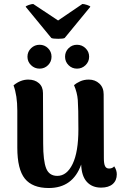

<svg xmlns="http://www.w3.org/2000/svg" viewBox="-20 -930 621 965"><path d="M567 -54Q567 -23 546.5 -5Q526 13 488 13Q443 13 416.5 -16Q390 -45 388 -103Q346 15 225 15Q143 15 105 -32Q67 -79 67 -188V-374Q67 -450 48 -501Q83 -530 122 -530Q155 -530 175.5 -512Q196 -494 196 -462L197 -208Q197 -122 212 -84Q227 -46 268 -46Q316 -46 345 -106Q374 -166 374 -280Q374 -390 371 -427.5Q368 -465 352 -502Q363 -512 382.5 -521Q402 -530 426 -530Q458 -530 479.5 -510Q501 -490 501 -456L502 -135Q502 -107 508 -95Q514 -83 528 -83Q545 -83 554 -94Q567 -75 567 -54ZM118 -645Q118 -670 136 -687.5Q154 -705 179 -705Q204 -705 221.5 -687.5Q239 -670 239 -645Q239 -620 221.5 -602.5Q204 -585 179 -585Q154 -585 136 -602.5Q118 -620 118 -645ZM307 -645Q307 -670 324.5 -687.5Q342 -705 367 -705Q392 -705 410 -687.5Q428 -670 428 -645Q428 -620 410 -602.5Q392 -585 367 -585Q342 -585 324.5 -602.5Q307 -620 307 -645ZM272 -827 394 -910Q403 -910 418 -905Q433 -900 434 -896L305 -739Q297 -735 273 -735Q246 -735 238 -739L109 -896Q110 -900 124.5 -905Q139 -910 147 -910Z"/></svg>

Font: Arima Madurai Black
Style: Regular
Weight: 900
Designer: Joana Correia and Natanael Gama
Foundry: NDISCOVER
Version: Version 1.020